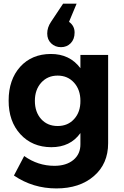

<svg xmlns="http://www.w3.org/2000/svg" viewBox="-20 -842 685 1062"><path d="M262.2 -721.2 329.1 -821.8H403.8L361.8 -721.2Q392.6 -699.2 392.6 -662.1Q392.6 -625 371.1 -603Q349.6 -581.1 317.4 -581.1Q285.2 -581.1 263.2 -602.1Q241.2 -623 241.2 -656.7Q241.2 -690.4 262.2 -721.2ZM390.1 -183.6Q425.3 -222.2 424.8 -284.2Q424.8 -345.7 389.6 -384.8Q354.5 -423.8 298.8 -423.8Q243.2 -423.8 208 -384.8Q172.9 -345.7 172.9 -284.2Q172.9 -222.2 207.5 -183.6Q242.2 -145 298.8 -145Q355.5 -145 390.1 -183.6ZM263.7 -27.8Q158.2 -28.3 92.8 -99.6Q27.3 -170.9 27.8 -286.1Q27.8 -401.4 91.8 -472.7Q155.8 -543 260.7 -543.5Q365.7 -543.9 424.8 -464.8V-538.1H578.1V-49.8Q578.1 64 499.5 131.8Q420.9 200.2 291.5 200.2Q162.1 200.2 57.1 128.9L113.8 21Q189.9 75.2 280.8 75.2Q346.7 75.2 386.2 42.5Q425.3 9.8 424.8 -44.9V-106Q369.1 -27.8 263.7 -27.8Z"/></svg>

Font: TruenoSBd
Style: Demi
Weight: 600
Designer: Julieta Ulanovsky
Foundry: Julieta Ulanovsky
Version: Version 3.001b